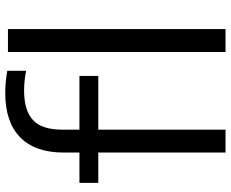

<svg xmlns="http://www.w3.org/2000/svg" viewBox="-92 -766 858 713"><g transform="rotate(-90 336.5 -409.0)"><path d="M127 0V-472.5H14.5V-542.5H127V-601Q127 -707.5 183.8 -762.8Q240.5 -818 348 -818Q369.5 -818 390.2 -816Q411 -814 430.5 -810.5V-740.5Q393.5 -748 357 -748Q283.5 -748 247.8 -715.2Q212 -682.5 212 -605.5V-542.5H411.5V-472.5H212V0ZM500.5 0V-808H585.5V0Z"/></g></svg>

Font: Encode Sans Exp
Style: Regular
Weight: 400
Width: 7
Designer: Multiple Designers
Foundry: Impallari Type
Version: Version 3.002; ttfautohint (v1.8.3) -l 8 -r 50 -G 200 -x 14 